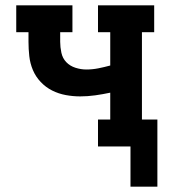

<svg xmlns="http://www.w3.org/2000/svg" viewBox="-20 -550 640 721"><path d="M470 151V0H348V-101H394V-202Q366 -196 337.5 -192Q309 -188 281 -188Q254 -188 227 -193Q200 -198 176 -210Q152 -222 133 -242Q114 -262 103.5 -287Q93 -312 90 -339Q87 -366 87 -393V-429H41V-530H252V-429H206V-393Q206 -373 210.5 -352Q215 -331 229 -316.5Q243 -302 263.5 -295.5Q284 -289 304 -289Q327 -289 349.5 -293.5Q372 -298 394 -304V-429H348V-530H559V-429H513V-101H571V151Z"/></svg>

Font: Iosevka Slab Extended
Style: Bold
Weight: 700
Width: 7
Monospace: yes
Designer: Belleve Invis
Foundry: Belleve Invis
Version: Version 11.1.0; ttfautohint (v1.8.3)